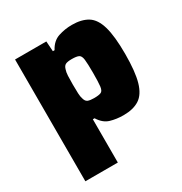

<svg xmlns="http://www.w3.org/2000/svg" viewBox="-167 -643 919 968"><g transform="rotate(-30 292.0 -159.5)"><path d="M52 199V-510H234L238 -451H248Q270 -493 308 -505.5Q346 -518 387 -518Q443 -518 478.5 -496Q514 -474 530.5 -417Q547 -360 547 -257Q547 -154 530.5 -96.5Q514 -39 478.5 -16Q443 7 386 7Q345 7 310 -3.5Q275 -14 251 -53H241V199ZM300 -142Q328 -142 340.5 -147.5Q353 -153 356 -177Q359 -201 359 -255Q359 -309 356 -333Q353 -357 340.5 -363Q328 -369 300 -369Q276 -369 264.5 -363.5Q253 -358 248 -340Q243 -326 242 -305.5Q241 -285 241 -255Q241 -224 242 -203.5Q243 -183 247 -172Q252 -152 264.5 -147Q277 -142 300 -142Z"/></g></svg>

Font: Saira ExtraBold
Style: Regular
Weight: 800
Designer: Hector Gatti with collaboration of the Omnibus-Type team
Foundry: Omnibus-Type
Version: Version 1.100; ttfautohint (v1.8.3)